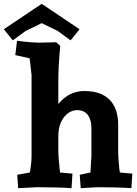

<svg xmlns="http://www.w3.org/2000/svg" viewBox="-68 -979 719 1004"><path d="M12 -691 21 -766Q96 -756 138 -756L226 -758L247 -739Q237 -632 237 -557V-435Q292 -503 373 -503Q460 -503 505 -457.5Q550 -412 550 -325V-193Q550 -171 552 -142Q554 -113 556 -95L559 -77L624 -71L619 5Q553 0 440 0L354 5L349 -65L405 -77Q406 -91 407 -112Q408 -133 409 -146Q410 -159 410 -163V-311Q410 -352 391.5 -377.5Q373 -403 336 -403Q296 -403 266.5 -366Q237 -329 237 -265V-193Q237 -171 239.5 -142Q242 -113 244 -95L246 -77L311 -71L306 5Q240 0 127 0L27 5L22 -65L88 -77Q97 -126 97 -163V-587L87 -674ZM150 -959 348 -826 301 -768 234 -817 150 -858 66 -817 -1 -768 -48 -826Z"/></svg>

Font: Andada
Style: Bold
Weight: 700
Designer: Carolina Giovagnoli
Foundry: Carolina Giovagnoli
Version: Version 1.003